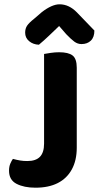

<svg xmlns="http://www.w3.org/2000/svg" viewBox="-20 -859 459 893"><path d="M185 -290H337V-172Q337 -113 314 -71Q291 -29 248.5 -7.5Q206 14 145 14Q92 14 57 -4Q22 -22 22 -65Q22 -84 28 -98Q34 -112 40 -120Q59 -115 74 -112.5Q89 -110 107 -110Q147 -110 166 -130Q185 -150 185 -191ZM337 -225H185V-608Q195 -610 215.5 -613Q236 -616 255 -616Q298 -616 317.5 -601Q337 -586 337 -544ZM255 -738Q233 -717 209 -694Q185 -671 161 -651Q134 -652 115.5 -667.5Q97 -683 97 -707Q97 -726 106 -739.5Q115 -753 139 -772L175 -803Q222 -839 257 -839Q301 -839 338 -801L419 -717Q419 -686 402.5 -670Q386 -654 359 -654Q341 -654 325.5 -665.5Q310 -677 288 -700Z"/></svg>

Font: Baloo Bhaijaan 2
Style: Bold
Weight: 700
Designer: Sanskriti Dholi, Noopur Datye and Ek Type
Foundry: Ek Type
Version: Version 1.701